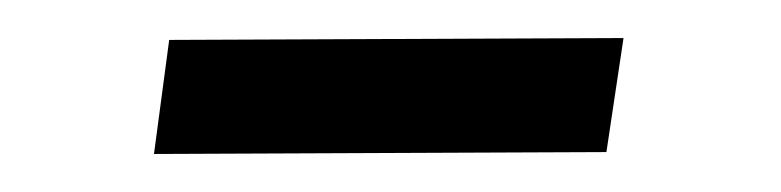

<svg xmlns="http://www.w3.org/2000/svg" viewBox="-20 -309 411 101"><path d="M308 -289 69 -288 61 -228 299 -229Z"/></svg>

Font: United Sans Light
Style: Italic
Weight: 300
Italic angle: -8°
Designer: Pablo Impallari, Rodrigo Fuenzalida (Modified by Dan O. Williams)
Version: Version 1.000;PS 001.000;hotconv 1.0.88;makeotf.lib2.5.64775